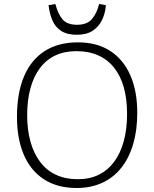

<svg xmlns="http://www.w3.org/2000/svg" viewBox="-20 -927 772 961"><path d="M364 14Q267 14 200 -29.5Q133 -73 99 -153Q65 -233 65 -342Q65 -461 100 -544Q135 -627 203 -671Q271 -715 370 -715Q465 -715 531 -672.5Q597 -630 632 -551Q667 -472 667 -362Q667 -275 646.5 -205.5Q626 -136 587 -87Q548 -38 491.5 -12Q435 14 364 14ZM369 -30Q429 -30 474.5 -52.5Q520 -75 551.5 -117.5Q583 -160 599.5 -220.5Q616 -281 616 -356Q616 -431 600 -488.5Q584 -546 552 -587Q520 -628 472.5 -649.5Q425 -671 362 -671Q302 -671 256 -649Q210 -627 179 -585Q148 -543 132 -484Q116 -425 116 -351Q116 -277 132.5 -218Q149 -159 181 -116.5Q213 -74 260.5 -52Q308 -30 369 -30ZM364 -753Q316 -753 286.5 -772Q257 -791 242.5 -824.5Q228 -858 223 -901L257 -907Q271 -855 294 -829Q317 -803 366 -803Q416 -803 440.5 -832Q465 -861 476 -907L510 -901Q507 -861 491 -827.5Q475 -794 444.5 -773.5Q414 -753 364 -753Z"/></svg>

Font: Literata ExtraLight
Style: Regular
Weight: 250
Designer: Latin by Veronika Burian and Jose Scaglione. Greek by Irene Vlachou. Cyrillic by Vera Evstafieva.
Foundry: TypeTogether
Version: Version 3.103;gftools[0.9.29]